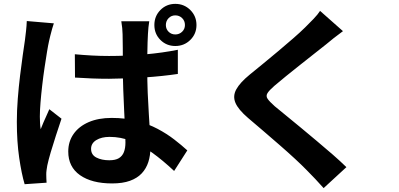

<svg xmlns="http://www.w3.org/2000/svg" viewBox="-20 -880 2040 982"><path d="M362.8 -602.5Q406.4 -598.5 449.8 -596.1Q493.2 -593.7 537.7 -593.7Q629.9 -593.7 720.9 -601.7Q811.9 -609.8 889.6 -625.4V-501.8Q810.9 -490.1 719.7 -484Q628.5 -477.9 537.9 -477.1Q494.3 -477.1 450.9 -478.7Q407.6 -480.3 363.6 -483.3ZM743.4 -771.4Q740.7 -757 739.2 -740.1Q737.7 -723.2 736.7 -706.8Q735.7 -690.7 734.8 -663.4Q733.9 -636.1 733.5 -602.6Q733.1 -569 733.1 -532.8Q733.1 -464.2 735.5 -404.9Q737.9 -345.6 741.3 -295.2Q744.7 -244.8 747.1 -202.5Q749.4 -160.1 749.4 -124.4Q749.4 -85.2 738.8 -51.7Q728.1 -18.3 705.1 6.5Q682 31.2 644.7 44.7Q607.4 58.2 553.4 58.2Q449.4 58.2 389.2 15.9Q329.1 -26.4 329.1 -105Q329.1 -156 356.3 -194.8Q383.6 -233.7 433.4 -255.3Q483.2 -276.9 550.9 -276.9Q621.7 -276.9 680 -261.6Q738.4 -246.2 785.8 -221.1Q833.2 -196 870.9 -166.8Q908.6 -137.7 938 -110.8L870.6 -5.6Q812.7 -59.9 758.6 -98.9Q704.4 -137.9 651 -158.9Q597.6 -179.9 540.8 -179.9Q498.9 -179.9 472.4 -163.5Q445.8 -147.1 445.8 -118.7Q445.8 -88.3 472.8 -74.3Q499.7 -60.3 538.9 -60.3Q570.2 -60.3 587.9 -70.9Q605.6 -81.6 613.6 -101.9Q621.6 -122.2 621.6 -151.4Q621.6 -177.1 619.6 -219.4Q617.6 -261.8 615 -313.6Q612.4 -365.3 610.4 -421.6Q608.4 -478 608.4 -532.3Q608.4 -589.3 608 -636.1Q607.6 -682.8 607 -705Q607 -716.7 605.1 -736.5Q603.1 -756.3 600.4 -771.4ZM255.4 -760.6Q251.8 -750.7 246.7 -732.8Q241.6 -714.9 237.3 -697.5Q233.1 -680.1 231.1 -671.1Q226.4 -650.7 220.5 -615.1Q214.6 -579.4 208 -534.9Q201.3 -490.4 196 -444Q190.6 -397.5 187.2 -355.8Q183.8 -314.1 183.8 -284.1Q183.8 -269.8 184.7 -252.1Q185.5 -234.4 188.1 -219.1Q194.7 -237 202.2 -253.7Q209.6 -270.5 217.5 -287.9Q225.5 -305.2 232.3 -321.4L294.5 -272.9Q280.6 -231.6 266 -186.6Q251.3 -141.7 239.5 -101.6Q227.7 -61.4 221.9 -34Q219.9 -24 218.1 -10Q216.3 3.9 216.6 12.4Q216.8 20.1 217 31.7Q217.2 43.2 218.2 54.4L106 62.1Q90.4 10 78.2 -72.8Q66.1 -155.6 66.1 -257.4Q66.1 -313.7 70.9 -374.9Q75.7 -436.1 82.7 -493.4Q89.6 -550.7 96.4 -598Q103.3 -645.3 107.5 -674.4Q110.3 -695.4 113.2 -722Q116.2 -748.6 117 -772.4ZM828.3 -752Q828.3 -731.6 842.2 -717.7Q856.1 -703.8 876.7 -703.8Q897.1 -703.8 911.5 -717.7Q925.9 -731.6 925.9 -752Q925.9 -773.4 911.5 -787.4Q897.1 -801.4 876.7 -801.4Q856.1 -801.4 842.2 -787Q828.3 -772.6 828.3 -752ZM769.5 -752Q769.5 -797.3 800.4 -828.8Q831.4 -860.2 876.7 -860.2Q921.8 -860.2 953.4 -828.8Q984.9 -797.3 984.9 -752Q984.9 -706.9 953.4 -675.8Q921.8 -644.7 876.7 -644.7Q831.4 -644.7 800.4 -675.8Q769.5 -706.9 769.5 -752Z M1734.1 -720.7Q1710.5 -703.5 1687.2 -685.2Q1664 -666.9 1646.6 -652.1Q1622 -632.5 1587.4 -605.4Q1552.9 -578.3 1515.4 -548.5Q1477.9 -518.6 1443.1 -490.6Q1408.2 -462.5 1382.9 -440.6Q1356.9 -417.9 1348 -403.5Q1339.1 -389 1348.5 -375Q1357.9 -360.9 1384.7 -337Q1407.4 -318 1441.9 -290.1Q1476.4 -262.2 1516.9 -228.5Q1557.4 -194.8 1599.9 -159.2Q1642.5 -123.6 1681.8 -89.4Q1721 -55.2 1751.7 -25.1L1635.2 82.1Q1593.2 34.7 1547.8 -10.7Q1524.8 -34.4 1488.6 -67.9Q1452.5 -101.3 1409.9 -138.3Q1367.3 -175.3 1325.1 -211.6Q1283 -247.9 1248.5 -276.9Q1198.9 -319.4 1184.2 -354Q1169.6 -388.6 1188.5 -423Q1207.3 -457.5 1257.4 -498.5Q1286.8 -522.3 1324.8 -553.5Q1362.8 -584.6 1402.8 -618.2Q1442.8 -651.8 1479 -683.3Q1515.3 -714.8 1540.3 -739.5Q1562.3 -760.9 1584 -783.7Q1605.8 -806.5 1617 -824.3Z"/></svg>

Font: Noto Sans HK Thin
Style: Regular
Weight: 100
Designer: Ryoko NISHIZUKA 西塚涼子 (kana, bopomofo & ideographs); Paul D. Hunt (Latin, Greek & Cyrillic); Sandoll Communications 산돌커뮤니
Foundry: Adobe
Version: Version 2.004-H2;hotconv 1.0.118;makeotfexe 2.5.65603